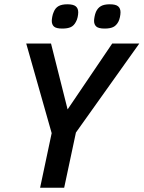

<svg xmlns="http://www.w3.org/2000/svg" viewBox="-20 -880 673 900"><path d="M335.9 -258.8 280.8 0H168L222.2 -255.9L103 -675.8H219.2L296.9 -367.2L505.9 -675.8H632.8ZM346.7 -822.3Q346.7 -812.5 344 -799.8Q341.3 -787.1 335.9 -777.8Q326.7 -759.8 311.8 -752.9Q296.9 -746.1 272 -746.1Q243.2 -746.1 232.9 -755.6Q222.7 -765.1 222.7 -782.2Q222.7 -789.1 224.9 -801.3Q227.1 -813.5 231.9 -824.2Q239.3 -842.8 254.4 -851.3Q269.5 -859.9 295.9 -859.9Q323.7 -859.9 335.2 -850.3Q346.7 -840.8 346.7 -822.3ZM544.9 -822.3Q544.9 -812.5 542.2 -799.8Q539.6 -787.1 534.7 -777.8Q524.9 -759.8 510 -752.9Q495.1 -746.1 470.7 -746.1Q441.9 -746.1 431.4 -755.6Q420.9 -765.1 420.9 -782.2Q420.9 -789.1 423.1 -801.3Q425.3 -813.5 429.7 -824.2Q438 -842.8 453.1 -851.3Q468.3 -859.9 494.6 -859.9Q522.5 -859.9 533.7 -850.3Q544.9 -840.8 544.9 -822.3Z"/></svg>

Font: Clear Sans Medium
Style: Italic
Weight: 500
Italic angle: -12°
Foundry: Intel Corporation
Version: Version 1.00